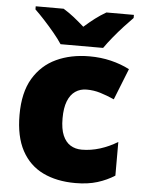

<svg xmlns="http://www.w3.org/2000/svg" viewBox="-54 -810 648 863"><g transform="rotate(5 269.5 -378.0)"><path d="M318 10Q234 10 172 -20Q110 -50 76 -113Q42 -176 42 -274Q42 -375 80 -438.5Q118 -502 183.5 -532.5Q249 -563 333 -563Q384 -563 429.5 -552Q475 -541 514 -521L458 -380Q424 -395 394.5 -404Q365 -413 333 -413Q304 -413 282 -398Q260 -383 248 -352.5Q236 -322 236 -275Q236 -227 248.5 -198Q261 -169 283 -155.5Q305 -142 334 -142Q375 -142 416.5 -155Q458 -168 495 -191V-39Q461 -17 418 -3.5Q375 10 318 10ZM198 -606Q183 -629 160.5 -656Q138 -683 114.5 -708.5Q91 -734 72 -752V-766H198Q224 -750 245.5 -733Q267 -716 293 -693Q319 -716 342 -733.5Q365 -751 391 -766H515V-752Q498 -735 474.5 -709.5Q451 -684 428.5 -656.5Q406 -629 390 -606Z"/></g></svg>

Font: Noto Sans Hebrew Black
Style: Regular
Weight: 900
Designer: Monotype Design Team
Foundry: Monotype Imaging Inc.
Version: Version 2.003